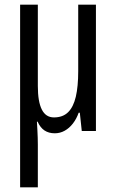

<svg xmlns="http://www.w3.org/2000/svg" viewBox="-20 -556 493 815"><path d="M387.2 -536.1V0H327.1L318.8 -77.6H314Q304.7 -51.3 289.3 -31.5Q273.9 -11.7 254.4 -1Q234.9 9.8 212.4 9.8Q187 9.8 168.9 -2.2Q150.9 -14.2 139.6 -39.6H136.7Q137.7 -21.5 138.7 -4.4Q139.6 12.7 140.1 28.3Q140.6 43.9 140.6 57.6V239.3H65.4V-536.1H140.6V-190.9Q140.6 -124.5 157.5 -91.1Q174.3 -57.6 209 -57.6Q246.6 -57.6 269 -79.6Q291.5 -101.6 301.8 -145.3Q312 -189 312 -253.9V-536.1Z"/></svg>

Font: Open Sans Condensed
Style: Regular
Weight: 400
Width: 3
Designer: Monotype Design Team
Foundry: Monotype Imaging Inc.
Version: Version 3.000